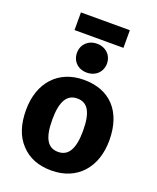

<svg xmlns="http://www.w3.org/2000/svg" viewBox="-167 -1010 918 1125"><g transform="rotate(20 292.0 -448.0)"><path d="M444 -913H139V-803H444ZM291 -773C236 -773 198 -735 198 -683C198 -631 236 -593 291 -593C346 -593 385 -631 385 -683C385 -735 346 -773 291 -773ZM292 -548C132 -548 32 -436 32 -266C32 -177 55 -107 102 -58C148 -8 211 17 292 17C452 17 552 -95 552 -265C552 -444 455 -548 292 -548ZM292 -432C357 -432 388 -381 388 -265C388 -152 356 -99 292 -99C227 -99 196 -150 196 -266C196 -379 228 -432 292 -432Z"/></g></svg>

Font: Fira Sans
Style: Bold
Weight: 700
Designer: Carrois Corporate & Edenspiekermann AG
Foundry: Carrois Corporate GbR & Edenspiekermann AG
Version: Version 4.203